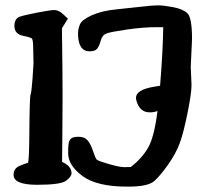

<svg xmlns="http://www.w3.org/2000/svg" viewBox="-20 -692 772 722"><path d="M568.4 -589.8Q519 -589.8 458.3 -581.1Q397.5 -572.3 381.1 -566.4Q364.7 -560.5 359.1 -540Q353.5 -519.5 345.7 -509.3Q337.9 -499 317.4 -499Q273.4 -499 273.4 -566.4Q273.4 -582 280.3 -599.6Q287.1 -617.2 324.7 -634.3Q362.3 -651.4 417 -656.7Q471.7 -662.1 512.9 -667Q554.2 -671.9 574.5 -671.9Q594.7 -671.9 631.3 -665Q668 -658.2 685.1 -641.6Q702.1 -625 702.1 -544.9L697.3 -440.4L700.2 -372.1Q700.2 -341.8 685.1 -266.6Q669.9 -191.4 655.8 -153.3Q641.6 -115.2 612.8 -74Q584 -32.7 560.5 -11.5Q537.1 9.8 462.9 9.8H458Q343.8 9.8 290 -30.3Q236.3 -70.3 236.3 -115.7Q236.3 -139.2 237.8 -151.1Q239.3 -163.1 246.6 -170.4Q253.9 -177.7 275.4 -177.7Q296.9 -177.7 308.6 -165Q320.3 -152.3 329.6 -124.5Q338.9 -96.7 343.8 -91.8Q348.6 -86.9 388.9 -75.2Q429.2 -63.5 446.8 -63.5Q464.4 -63.5 472.2 -64Q514.2 -97.2 537.1 -137Q560.1 -176.8 572.3 -274.9Q561 -269.5 543 -269.5Q504.9 -269.5 492.7 -314.5Q491.7 -319.3 491.2 -323.7Q491.2 -354.5 558.6 -365.7Q574.7 -368.2 582 -369.6Q592.8 -503.9 593.8 -589.8ZM213.4 -83Q249 -67.9 249 -40Q249 -28.3 229 -12.7Q209 2.9 120.1 2.9Q31.2 2.9 31.2 -34.2V-35.2Q31.2 -58.6 53.5 -68.1Q75.7 -77.6 85.9 -80.1Q89.8 -102.5 90.3 -187.5Q91.3 -327.1 95 -336.4Q98.6 -345.7 102.3 -396Q106 -446.3 106 -454.6L104.5 -523.4Q103.5 -545.9 98.6 -548.3Q88.4 -553.2 70.3 -556.6Q35.2 -562.5 34.2 -592.8V-596.2Q35.2 -622.6 54.2 -629.2Q73.2 -635.7 122.1 -645Q170.9 -654.3 184.1 -654.3Q197.3 -654.3 212.9 -642.6L235.4 -622.1L212.9 -585.4Q215.3 -416 215.3 -331.8Q215.3 -247.6 214.4 -175.8Z"/></svg>

Font: Drukaatie burti
Style: Demi
Weight: 600
Version: Version 0.14